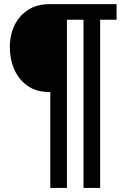

<svg xmlns="http://www.w3.org/2000/svg" viewBox="-20 -733 608 928"><path d="M219 -288Q156 -288 113.2 -318.2Q70.5 -348.5 49 -397.5Q27.5 -446.5 27.5 -504Q27.5 -564.5 50.8 -611.8Q74 -659 117 -686Q160 -713 219 -713H239.5V-288ZM223 175.5Q223 87 223 7.2Q223 -72.5 223 -153.5V-384Q223 -465 223 -544.8Q223 -624.5 223 -713H303.5Q303.5 -624.5 303.5 -544.8Q303.5 -465 303.5 -384V-153.5Q303.5 -72.5 303.5 7.2Q303.5 87 303.5 175.5ZM383.5 175.5Q383.5 87 383.5 7.2Q383.5 -72.5 383.5 -153.5V-384Q383.5 -465 383.5 -544.8Q383.5 -624.5 383.5 -713H464Q464 -624.5 464 -544.8Q464 -465 464 -384V-153.5Q464 -72.5 464 7.2Q464 87 464 175.5ZM262.5 -637.5V-713H359.5Q400 -713 446.8 -713Q493.5 -713 543.5 -713V-637.5Q493.5 -637.5 446.8 -637.5Q400 -637.5 359.5 -637.5Z"/></svg>

Font: Commissioner Thin SemiBold
Style: Regular
Weight: 600
Version: Version 1.000